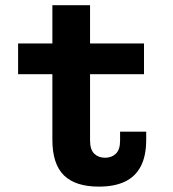

<svg xmlns="http://www.w3.org/2000/svg" viewBox="-20 -700 660 732"><path d="M179.7 -680.1H323.3V-164.4Q323.3 -129.9 339.2 -114.2Q355.2 -98.6 380.7 -98.6Q405.7 -98.6 421.7 -114Q437.8 -129.5 437.8 -163.2V-198H537.4V-167.2Q537.4 -105.7 516.8 -66.1Q496.2 -26.6 456.2 -7.5Q416.2 11.5 356.8 11.5Q267.4 11.5 223.5 -31.7Q179.7 -74.9 179.7 -167ZM529 -534.2V-417.2H49V-534.2H219.4H233.9Z"/></svg>

Font: Monaspace Neon Var
Style: Regular
Weight: 400
Designer: Riley Cran and the Lettermatic Team
Version: Version 1.000 (Monaspace Neon Var)